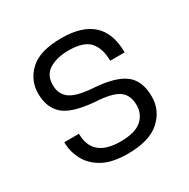

<svg xmlns="http://www.w3.org/2000/svg" viewBox="-130 -662 783 794"><g transform="rotate(-30 261.0 -265.0)"><path d="M261 11Q186 11 141.5 -14.5Q97 -40 77 -79.5Q57 -119 57 -162H127Q127 -48 261 -48Q331 -48 362 -75.5Q393 -103 393 -145Q393 -195 360.5 -217Q328 -239 248 -243Q143 -252 103.5 -288Q64 -324 64 -390Q64 -453 111 -497Q158 -541 261 -541Q459 -541 459 -359H390Q390 -416 362.5 -449Q335 -482 261 -482Q207 -482 170.5 -460.5Q134 -439 134 -390Q134 -346 165.5 -323.5Q197 -301 275 -296Q376 -289 420.5 -254.5Q465 -220 465 -145Q465 -79 415 -34Q365 11 261 11Z"/></g></svg>

Font: Tanohe Sans
Style: Regular
Weight: 400
Designer: Village Type and Design LLC & Cristiano Sobral
Foundry: Cooper Hewitt Smithsonian Design Museum
Version: Version 1.00;September 29, 2021;FontCreator 13.0.0.2655 64-b